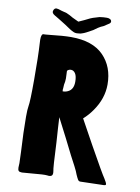

<svg xmlns="http://www.w3.org/2000/svg" viewBox="-94 -903 714 982"><g transform="rotate(10 263.5 -412.5)"><path d="M68 -6 69 -29 67 -87Q61 -191 61 -268Q61 -308 64 -323Q69 -348 69 -464Q69 -585 65 -647Q64 -655 64 -669Q64 -685 67 -692Q70 -699 73.5 -699.5Q77 -700 86 -700L108 -702Q177 -710 218 -710Q330 -710 386.5 -652.5Q443 -595 443 -503Q443 -430 396 -363Q376 -334 350 -311L420 -184Q497 -46 510 -28Q524 -6 524 1Q524 5 519 6Q514 7 510.5 7Q507 7 505 7L392 10Q384 10 379.5 3Q375 -4 367 -22Q362 -37 349 -62Q329 -98 280 -197L229 -296L232 -243L237 -167Q243 -33 247 -19Q248 -15 248 -9Q248 9 229 9Q223 9 219 8Q203 6 141 12Q99 16 90 16Q77 16 72.5 11Q68 6 68 -6ZM250 -435Q278 -448 278 -488Q278 -517 269 -531Q260 -545 246 -545Q235 -545 227 -537Q226 -536 227 -523Q228 -510 228 -497Q228 -486 227 -481Q223 -464 223 -446L222 -437L223 -429Q238 -429 250 -435ZM204 -749Q175 -769 158 -779L137 -792Q136 -793 117.5 -803.5Q99 -814 103 -826Q107 -841 119 -841Q127 -841 146 -834L173 -827Q190 -820 208 -809L240 -794Q274 -809 285 -815Q296 -821 310 -826Q324 -831 343 -836Q363 -839 381 -839Q392 -839 398.5 -834.5Q405 -830 405 -823Q405 -816 397 -811L371 -794Q368 -793 357.5 -788Q347 -783 323 -765Q283 -742 271 -739Q262 -735 253 -735Q249 -734 242 -734Q234 -734 227.5 -736.5Q221 -739 215 -742.5Q209 -746 204 -749Z"/></g></svg>

Font: Barriecito
Style: Regular
Weight: 400
Designer: Pablo Cosgaya & Sergio Jiménez
Foundry: Pablo Cosgaya & Sergio Jiménez
Version: Version 1.001